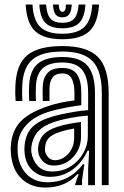

<svg xmlns="http://www.w3.org/2000/svg" viewBox="-20 -812 542 842"><path d="M426.5 0V-404Q426.5 -500.5 386.5 -543.2Q346.5 -586 253.5 -586Q163.2 -586 122 -550.6Q80.8 -515.2 77.5 -434.8Q77 -419.5 76.9 -402.8Q76.8 -386 78.2 -369.2H48.5Q47 -387 46.9 -401.4Q46.8 -415.8 47.5 -436Q51.2 -530.2 99.9 -570.1Q148.5 -610 253.5 -610Q362.5 -610 409.5 -562.2Q456.5 -514.5 456.5 -404V0ZM366.5 0.2V-72L371 -151.5H364.2Q340 -98 296.6 -67.1Q253.2 -36.2 197.8 -36.5Q152.5 -36.8 122.2 -65.1Q92 -93.5 87.8 -142.2Q86.2 -159 87.8 -174.5Q93 -227.5 123.1 -256Q153.2 -284.5 210.5 -301Q229 -306.5 256.8 -312.4Q284.5 -318.2 313.9 -322.9Q343.2 -327.5 366.5 -329V-404Q366.5 -472.8 340.5 -505.4Q314.5 -538 253.5 -538Q196.2 -538 168 -513.2Q139.8 -488.5 137.5 -433.5Q137 -419 136.8 -403Q136.5 -387 137.8 -369.2H108Q106.8 -388.5 106.9 -404.4Q107 -420.2 107.5 -434Q110.2 -501.2 144.6 -531.6Q179 -562 253.5 -562Q330.5 -562 363.5 -524.2Q396.5 -486.5 396.5 -404V0.2ZM178.8 10.5Q116.2 10.5 75.4 -27.5Q34.5 -65.5 28 -137Q26 -160 28 -180Q34.5 -243.5 73 -281.9Q111.5 -320.2 191.2 -346.8Q219 -356 243.9 -361.4Q268.8 -366.8 306.5 -371.5V-404.2Q306.5 -444.8 294.4 -467.4Q282.2 -490 253.5 -490Q224.8 -490 211.6 -473.4Q198.5 -456.8 197.2 -429.5Q197 -424.2 196.8 -406Q196.5 -387.8 197.2 -369.2H167.5Q166.5 -391.5 166.9 -406.9Q167.2 -422.2 167.5 -432.8Q169 -470.2 188.6 -492.1Q208.2 -514 253.5 -514Q298.2 -514 317.4 -486.4Q336.5 -458.8 336.5 -404.2V-350.8Q303.2 -346.5 267.4 -339.6Q231.5 -332.8 201 -324Q134.8 -305 98 -266.5Q61.2 -228 57.8 -177.2Q57.2 -169.8 57.1 -158.8Q57 -147.8 57.8 -139.8Q62.8 -83.2 97 -48Q131.2 -12.8 188.5 -12.8Q238 -12.8 276.9 -33.2Q315.8 -53.8 343.2 -91.5H350L339.8 -22.5V0H310L309.5 -4L324.8 -48H319.2Q266.5 10.5 178.8 10.5ZM209 -60Q255.2 -60 290.4 -82.6Q325.5 -105.2 345.4 -140.8Q365.2 -176.2 365.2 -214.8V-305Q332 -303 289.5 -295Q247 -287 220 -278Q171.2 -261.8 147.6 -236.2Q124 -210.8 117.5 -168.2Q116.8 -163.5 116.9 -155.9Q117 -148.2 117.5 -144.8Q123.2 -108.5 145.8 -84.2Q168.2 -60 209 -60ZM216.8 -86Q186.2 -86 168.2 -104.5Q150.2 -123 147.5 -147.2Q146.2 -158.8 147.5 -168Q151.8 -200.5 170.6 -221.2Q189.5 -242 229.2 -255Q256.5 -264 280.6 -268.6Q304.8 -273.2 335.2 -277V-212Q335.2 -176.5 319.1 -147.9Q303 -119.2 276.1 -102.6Q249.2 -86 216.8 -86ZM221.2 -109.5Q253.8 -109.5 279.5 -137.9Q305.2 -166.2 305.2 -209.2V-248.5Q289.8 -246 273 -241.9Q256.2 -237.8 238.5 -232Q208.2 -222 194 -206.8Q179.8 -191.5 177.5 -166.2Q176.8 -159.2 177 -155.8Q177.2 -152.2 177.5 -149.5Q179.2 -137.5 190.5 -123.5Q201.8 -109.5 221.2 -109.5ZM253.5 -640Q171.5 -640 134.1 -675.4Q96.8 -710.8 92.5 -792H122.5Q126 -723.5 156.5 -693.8Q187 -664 253.5 -664Q319.5 -664 350 -693.8Q380.5 -723.5 384.5 -792H414.5Q409.5 -710.8 372.1 -675.4Q334.8 -640 253.5 -640ZM253.5 -688Q202.2 -688 178.9 -712.1Q155.5 -736.2 152.5 -792H182.2Q184.8 -749.2 201.2 -730.6Q217.8 -712 253.5 -712Q289 -712 305.5 -730.6Q322 -749.2 324.8 -792H354.5Q351.2 -736.2 327.8 -712.1Q304.2 -688 253.5 -688ZM253.5 -736Q233 -736 223.5 -749Q214 -762 212.2 -792H238.2Q238 -775 242.6 -767.5Q247.2 -760 253.5 -760Q269.8 -760 268.8 -792H294.8Q292.8 -762 283.1 -749Q273.5 -736 253.5 -736Z"/></svg>

Font: Big Shoulders Inline Text Black
Style: Regular
Weight: 900
Designer: Patric King
Foundry: XO Type Co
Version: Version 1.000